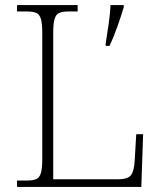

<svg xmlns="http://www.w3.org/2000/svg" viewBox="-20 -734 631 754"><path d="M47 0V-25H84Q109 -25 122 -30.5Q135 -36 140.5 -54Q146 -72 146 -109V-605Q146 -642 140.5 -660Q135 -678 122 -683.5Q109 -689 84 -689H47V-714H285V-689H251Q226 -689 213 -683.5Q200 -678 194.5 -660Q189 -642 189 -606V-30H443Q483 -30 495 -47Q507 -64 509 -104L515 -207H542L535 0ZM395 -563Q401 -600 407 -642Q413 -684 414 -714H466V-706Q457 -675 441.5 -631Q426 -587 410 -554H395Z"/></svg>

Font: Noto Serif Tamil ExtraLight
Style: Regular
Weight: 200
Designer: Indian Type Foundry, Tom Grace, and the Monotype Design Team
Foundry: Monotype Imaging Inc.
Version: Version 2.004; ttfautohint (v1.8.4.7-5d5b)